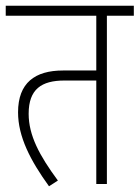

<svg xmlns="http://www.w3.org/2000/svg" viewBox="-20 -642 487 670"><path d="M353 -587H447V-622H0V-587H316V-396H200C102 -396 43 -353 43 -250C43 -165 86 -82 151 8L182 -12C117 -100 80 -170 80 -245C80 -331 125 -361 205 -361H316V0H353Z"/></svg>

Font: Noto Sans Devanagari Condensed ExtraLight
Style: Regular
Weight: 200
Width: 3
Designer: Jelle Bosma - Monotype Design Team
Foundry: Monotype Imaging Inc.
Version: Version 2.004